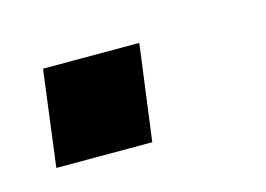

<svg xmlns="http://www.w3.org/2000/svg" viewBox="-35 -167 305 220"><g transform="rotate(-15 117.0 -57.0)"><path d="M140.1 -113.8 125 0H11.2L25.9 -113.8Z"/></g></svg>

Font: Cooper Hewitt
Style: Medium Italic
Weight: 708
Designer: Village Type and Design LLC
Foundry: Cooper Hewitt Smithsonian Design Museum
Version: 1.000